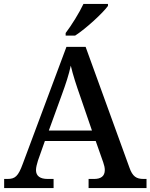

<svg xmlns="http://www.w3.org/2000/svg" viewBox="-20 -951 761 971"><path d="M312 -784V-771H360C416 -807 501 -886 526 -921V-931H402C381 -886 341 -822 312 -784ZM1 0H251V-46H221C184 -46 162 -60 162 -91C162 -104 167 -123 172 -139L207 -238H464L502 -130C507 -116 510 -103 510 -91C510 -59 489 -46 456 -46H428V0H721V-46H706C670 -46 650 -58 634 -105L413 -714H316L95 -122C72 -59 56 -46 18 -46H1ZM227 -291 292 -470C313 -527 328 -573 338 -619C349 -571 367 -517 386 -463L445 -291Z"/></svg>

Font: Noto Serif Oriya Medium
Style: Regular
Weight: 500
Designer: David Williams
Foundry: Google LLC, David Williams
Version: Version 1.051